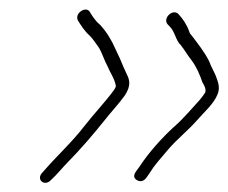

<svg xmlns="http://www.w3.org/2000/svg" viewBox="-20 -446 487 410"><path d="M338 -394 342.8 -389C354.2 -377.2 354.7 -360.2 366.6 -349C374.6 -338.5 380.6 -328.1 389.2 -317C399.6 -303.5 407 -285.7 412.3 -270C415.1 -265.4 420.4 -257.2 418.5 -249C416.2 -245 412.3 -239.7 406.8 -233C389.9 -214.7 371.5 -192.3 351.4 -175C325.5 -151.4 296.9 -119.5 277.8 -90L270.5 -80C264.5 -71.3 265.3 -65 273.1 -61C280.8 -57 287.7 -59.3 293.7 -68L301.2 -79C313 -97.6 323.8 -108 339.3 -127C358.5 -149.4 381.5 -167.2 400.6 -189C415.4 -206.2 436.5 -224.2 444.3 -244C451.7 -260.6 443.8 -274.9 440 -286L433.3 -300C431.4 -303.3 429.2 -308.3 426.7 -315C417.2 -334.2 401.9 -353.8 389.4 -370C386.7 -372.7 385 -375.3 384.3 -378C379.3 -392.6 371 -405.4 361 -416C348.9 -428.3 326.7 -407 338 -394ZM146 -403C152.8 -391.8 161.1 -378.8 171.4 -370C178.7 -362.9 183.8 -353.9 190.7 -345C198 -333.5 202.5 -317.2 209.4 -305C215.7 -289.5 224.7 -278.7 227.5 -262C227 -260 225.7 -257.3 223.6 -254C204.9 -228.4 179.6 -201.9 160.4 -177C132.6 -141 100.4 -112.3 71 -78C55.5 -63.2 75.1 -46.1 89.3 -62C101.9 -73.6 113.5 -88.2 125.1 -100C152.4 -127.8 177.4 -156.8 202.4 -188C215.3 -204.7 235.4 -226.1 247.1 -243C260.1 -263.3 256.9 -275.7 250.5 -288C245 -299.4 241.5 -307.8 236.1 -321L226.7 -341C218.2 -360.6 207.3 -378.5 193.7 -393C185.2 -399.7 178.2 -409.9 172.7 -419C165.7 -435 139.1 -418.9 146 -403Z"/></svg>

Font: HoneyBee
Style: XLitIt
Weight: 200
Foundry: Cannot Into Space Fonts
Version: Version 0.89